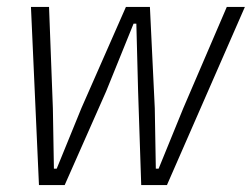

<svg xmlns="http://www.w3.org/2000/svg" viewBox="-20 -532 724 552"><path d="M69 -512H121L132 -221L135 -47H143L214 -221L342 -512H411L425 -221L428 -47H436L507 -221L632 -512H684L460 0H386L377 -271L372 -464H364L285 -269L166 0H92Z"/></svg>

Font: IBM Plex Sans Cond Light
Style: Italic
Weight: 300
Width: 3
Italic angle: -11°
Designer: Mike Abbink, Paul van der Laan, Pieter van Rosmalen
Foundry: Bold Monday
Version: Version 1.3